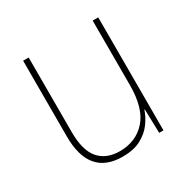

<svg xmlns="http://www.w3.org/2000/svg" viewBox="-127 -648 768 777"><g transform="rotate(-30 256.5 -259.0)"><path d="M428 -528V0H408L405 -111H403Q393 -81 372.5 -53.5Q352 -26 318 -8Q284 10 233 10Q77 10 77 -174V-528H103V-179Q103 -94 137 -54.5Q171 -15 234 -15Q309 -15 355.5 -66.5Q402 -118 402 -227V-528Z"/></g></svg>

Font: Noto Sans Tamil SemiCondensed Thin
Style: Regular
Weight: 100
Width: 4
Designer: Jelle Bosma - Monotype Design Team
Foundry: Monotype Imaging Inc.
Version: Version 2.004; ttfautohint (v1.8.4.7-5d5b)